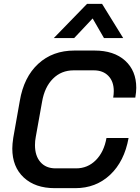

<svg xmlns="http://www.w3.org/2000/svg" viewBox="-20 -971 729 999"><path d="M44 -198Q44 -221 49 -254L83 -446Q104 -570 179 -639Q254 -708 367 -708H472Q573 -708 631 -655.5Q689 -603 689 -514Q689 -493 684 -463H569Q572 -481 572 -497Q572 -547 544 -576Q516 -605 468 -605H363Q299 -605 255.5 -561.5Q212 -518 199 -442L166 -258Q162 -238 162 -216Q162 -160 190.5 -127.5Q219 -95 269 -95H376Q436 -95 478.5 -137.5Q521 -180 534 -253H649Q627 -131 553 -61.5Q479 8 372 8H265Q163 8 103.5 -47.5Q44 -103 44 -198ZM433 -951H511L621 -773H521L462 -875L366 -773H260Z"/></svg>

Font: Bai Jamjuree SemiBold
Style: Italic
Weight: 600
Italic angle: -10°
Version: Version 1.000; ttfautohint (v1.6)